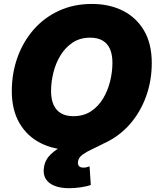

<svg xmlns="http://www.w3.org/2000/svg" viewBox="-20 -758 807 984"><path d="M347.2 10.3Q257.3 10.3 188.2 -24.7Q119.1 -59.6 79.8 -127Q40.5 -194.3 40.5 -291.5Q40.5 -382.3 69.3 -463.1Q98.1 -543.9 151.9 -605.7Q205.6 -667.5 281.5 -702.6Q357.4 -737.8 451.2 -737.8Q540.5 -737.8 609.6 -703.1Q678.7 -668.5 718.3 -601.1Q757.8 -533.7 757.8 -435.5Q757.8 -344.2 728.5 -263.4Q699.2 -182.6 645.3 -121.1Q591.3 -59.6 515.9 -24.7Q440.4 10.3 347.2 10.3ZM356 -162.6Q408.7 -162.6 446.5 -187.7Q484.4 -212.9 508.8 -253.9Q533.2 -294.9 544.7 -342.8Q556.2 -390.6 556.2 -436.5Q556.2 -478.5 543.5 -507.1Q530.8 -535.6 505.6 -550.3Q480.5 -564.9 442.4 -564.9Q390.1 -564.9 352.3 -539.8Q314.5 -514.6 289.8 -473.9Q265.1 -433.1 253.4 -385.3Q241.7 -337.4 241.7 -291Q241.7 -249.5 254.6 -220.7Q267.6 -191.9 293 -177.2Q318.4 -162.6 356 -162.6ZM335.4 206.5Q266.1 206.5 231.4 178Q196.8 149.4 205.6 98.1Q211.9 59.1 241.2 31.7Q270.5 4.4 314.7 -17.3Q358.9 -39.1 410.2 -61.5Q461.4 -84 512.9 -113.5Q564.5 -143.1 608.6 -185.1Q652.8 -227.1 682.1 -288.3Q711.4 -349.6 717.8 -435.5H757.8Q752.4 -341.3 730.2 -273.7Q708 -206.1 675 -159.4Q642.1 -112.8 603.8 -82Q565.4 -51.3 527.3 -31Q489.3 -10.7 457 4.2Q424.8 19 404.1 33.7Q383.3 48.3 379.9 68.8Q377.4 84.5 384.5 92.8Q391.6 101.1 407.7 101.1Q415.5 101.1 423.1 99.4Q430.7 97.7 439 94.7L445.3 189.9Q424.3 197.8 393.1 202.1Q361.8 206.5 335.4 206.5Z"/></svg>

Font: Inter 20pt Black
Style: Italic
Weight: 900
Italic angle: -9.3988°
Version: Version 4.001;git-66647c0bb